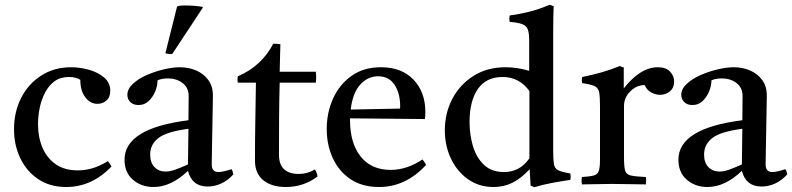

<svg xmlns="http://www.w3.org/2000/svg" viewBox="-20 -775 3335 808"><path d="M434 -97Q444 -85 449 -74Q366 12 259 12Q190 12 141 -21Q92 -54 65.5 -109Q39 -164 39 -231Q39 -304 69 -363Q99 -422 153.5 -457Q208 -492 279 -492Q316 -492 354 -481.5Q392 -471 418 -449Q444 -427 444 -393Q444 -366 428 -352Q412 -338 390 -338Q360 -338 339 -365.5Q318 -393 318 -439Q300 -451 270 -451Q234 -451 209.5 -433Q185 -415 169.5 -385Q154 -355 147 -320.5Q140 -286 140 -253Q140 -197 159 -153Q178 -109 215 -83.5Q252 -58 307 -58Q339 -58 369.5 -67Q400 -76 434 -97Z M854 10Q788 10 771 -56Q700 12 626 12Q575 12 539.5 -18.5Q504 -49 504 -103Q504 -235 773 -269Q773 -293 773.5 -318Q774 -343 774 -371Q774 -406 748.5 -425.5Q723 -445 687 -445Q661 -445 643 -437Q643 -414 633 -390Q623 -366 605.5 -349.5Q588 -333 563 -333Q541 -333 528.5 -345.5Q516 -358 516 -376Q516 -400 538.5 -421.5Q561 -443 596 -458.5Q631 -474 669 -483Q707 -492 737 -492Q774 -492 805.5 -478.5Q837 -465 856.5 -438.5Q876 -412 876 -373Q876 -349 875 -310.5Q874 -272 873.5 -228.5Q873 -185 872 -146Q871 -107 871 -83Q871 -51 899 -51Q917 -51 954 -63Q958 -58 959.5 -52Q961 -46 962 -41Q937 -14 909.5 -2Q882 10 854 10ZM771 -83 773 -233Q681 -221 646.5 -194Q612 -167 612 -125Q612 -90 630.5 -71.5Q649 -53 677 -53Q695 -53 717.5 -61Q740 -69 771 -83ZM833 -746V-742L705 -548Q700 -547 691 -548Q682 -549 676 -551L725 -747Q730 -752 759 -752Q799 -752 833 -746Z M1183 12Q1123 12 1088 -16.5Q1053 -45 1053 -99Q1053 -187 1054.5 -269Q1056 -351 1057 -427H981Q978 -442 981 -454Q1080 -496 1130 -591Q1138 -591 1146 -590.5Q1154 -590 1160 -589Q1159 -563 1158.5 -534Q1158 -505 1157 -473H1309Q1312 -451 1309 -427H1157Q1155 -357 1154.5 -279.5Q1154 -202 1154 -124Q1154 -43 1238 -43Q1274 -43 1305 -62Q1314 -50 1316 -32Q1257 12 1183 12Z M1575 12Q1504 12 1455 -21Q1406 -54 1380.5 -109.5Q1355 -165 1355 -232Q1355 -301 1381.5 -360Q1408 -419 1459 -455.5Q1510 -492 1583 -492Q1671 -492 1720.5 -439.5Q1770 -387 1770 -304Q1770 -294 1769.5 -286.5Q1769 -279 1768 -274L1453 -277Q1453 -273 1453 -270Q1453 -172 1498 -116Q1543 -60 1624 -60Q1692 -60 1758 -104Q1768 -92 1773 -81Q1688 12 1575 12ZM1456 -314 1663 -318Q1664 -320 1664 -323.5Q1664 -327 1664 -328Q1664 -382 1640.5 -418Q1617 -454 1571 -454Q1528 -454 1496 -419Q1464 -384 1456 -314Z M2229 13 2213 6 2209 -63Q2174 -25 2137.5 -6.5Q2101 12 2057 12Q1995 12 1948.5 -21.5Q1902 -55 1877 -109Q1852 -163 1852 -226Q1852 -299 1883.5 -359Q1915 -419 1972.5 -455.5Q2030 -492 2107 -492Q2130 -492 2155 -488.5Q2180 -485 2207 -477V-605Q2207 -636 2201 -651.5Q2195 -667 2177.5 -673.5Q2160 -680 2125 -683Q2122 -696 2125 -710Q2165 -715 2207 -725.5Q2249 -736 2293 -755L2310 -749Q2309 -727 2308.5 -699Q2308 -671 2308 -638V-142Q2308 -104 2311 -85Q2314 -66 2329 -58.5Q2344 -51 2380 -45Q2383 -32 2380 -18Q2340 -12 2302 -5Q2264 2 2229 13ZM2208 -392Q2165 -451 2095 -451Q2026 -451 1991 -400.5Q1956 -350 1956 -261Q1956 -209 1970 -161Q1984 -113 2016 -82Q2048 -51 2101 -51Q2168 -51 2208 -109Z M2429 1Q2426 -15 2429 -30Q2463 -32 2479 -36.5Q2495 -41 2500 -56Q2505 -71 2505 -104V-328Q2505 -367 2501.5 -386Q2498 -405 2482.5 -412.5Q2467 -420 2430 -425Q2427 -439 2430 -451Q2470 -459 2508 -469.5Q2546 -480 2588 -497L2605 -491V-403Q2675 -492 2748 -492Q2783 -492 2800 -473.5Q2817 -455 2817 -432Q2817 -405 2799 -390.5Q2781 -376 2758 -376Q2739 -376 2720.5 -386Q2702 -396 2693 -417Q2659 -417 2632.5 -390.5Q2606 -364 2606 -329V-114Q2606 -75 2610.5 -58Q2615 -41 2634.5 -36.5Q2654 -32 2698 -30Q2700 -16 2698 1Q2664 1 2628 0Q2592 -1 2554 -1Q2517 -1 2488.5 0Q2460 1 2429 1Z M3185 10Q3119 10 3102 -56Q3031 12 2957 12Q2906 12 2870.5 -18.5Q2835 -49 2835 -103Q2835 -235 3104 -269Q3104 -293 3104.5 -318Q3105 -343 3105 -371Q3105 -406 3079.5 -425.5Q3054 -445 3018 -445Q2992 -445 2974 -437Q2974 -414 2964 -390Q2954 -366 2936.5 -349.5Q2919 -333 2894 -333Q2872 -333 2859.5 -345.5Q2847 -358 2847 -376Q2847 -400 2869.5 -421.5Q2892 -443 2927 -458.5Q2962 -474 3000 -483Q3038 -492 3068 -492Q3105 -492 3136.5 -478.5Q3168 -465 3187.5 -438.5Q3207 -412 3207 -373Q3207 -349 3206 -310.5Q3205 -272 3204.5 -228.5Q3204 -185 3203 -146Q3202 -107 3202 -83Q3202 -51 3230 -51Q3248 -51 3285 -63Q3289 -58 3290.5 -52Q3292 -46 3293 -41Q3268 -14 3240.5 -2Q3213 10 3185 10ZM3102 -83 3104 -233Q3012 -221 2977.5 -194Q2943 -167 2943 -125Q2943 -90 2961.5 -71.5Q2980 -53 3008 -53Q3026 -53 3048.5 -61Q3071 -69 3102 -83Z"/></svg>

Font: Tiro Tamil
Style: Regular
Weight: 400
Designer: Tamil: Fernando Mello & Fiona Ross. Latin: John Hudson.
Foundry: Tiro Typeworks Ltd.
Version: Version 1.52